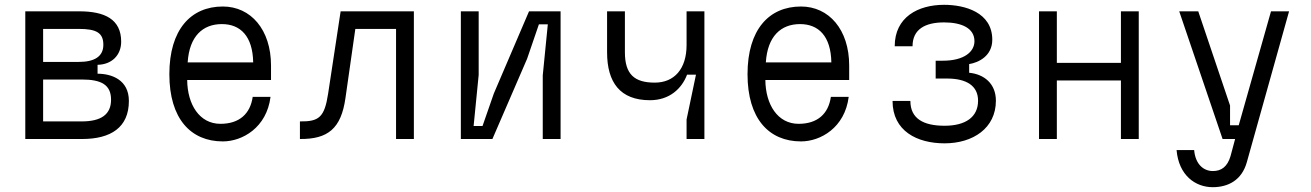

<svg xmlns="http://www.w3.org/2000/svg" viewBox="-20 -577 5440 797"><path d="M85 0H321C440 0 515 -48 515 -158C515 -246 443 -271 385 -271V-308C444 -309 483 -348 483 -404C483 -497 415 -530 309 -530H85ZM319 -73H159V-247H319C401 -247 441 -225 441 -163C441 -102 400 -73 319 -73ZM307 -320H159V-457H307C380 -457 409 -441 409 -391C409 -341 370 -320 307 -320Z M905 10C986 10 1087 -47 1103 -175H1029C1019 -105 974 -63 895 -63C808 -63 758 -143 757 -245H1105V-305C1105 -454 1021 -550 905 -550C772 -550 683 -454 683 -269C683 -84 772 10 905 10ZM1031 -318H759C766 -427 822 -477 901 -477C978 -477 1029 -427 1031 -318Z M1225 -73V0C1341 1 1396 -43 1414 -170L1455 -457H1624V0H1698V-530H1394L1342 -188C1327 -90 1304 -72 1225 -73Z M2307 -530H2176L2030 -189L1983 -54H1946L1967 -266V-530H1893V0H2024L2168 -333L2217 -476H2254L2233 -264V0H2307Z M2904 0V-530H2830V-390C2830 -291 2779 -234 2698 -234C2614 -234 2574 -268 2574 -360V-530H2500V-360C2500 -235 2554 -161 2678 -161C2759 -161 2810 -209 2832 -267H2869L2830 -81V0Z M3305 10C3386 10 3487 -47 3503 -175H3429C3419 -105 3374 -63 3295 -63C3208 -63 3158 -143 3157 -245H3505V-305C3505 -454 3421 -550 3305 -550C3172 -550 3083 -454 3083 -269C3083 -84 3172 10 3305 10ZM3431 -318H3159C3166 -427 3222 -477 3301 -477C3378 -477 3429 -427 3431 -318Z M3901 18C4019 18 4114 -45 4114 -159C4114 -230 4065 -269 4003 -275V-311C4041 -317 4099 -344 4099 -412C4099 -526 3985 -557 3899 -557C3791 -557 3694 -506 3694 -385H3768C3768 -456 3821 -484 3899 -484C3972 -484 4025 -460 4025 -406C4025 -362 3982 -325 3894 -325H3864V-251H3911C3992 -251 4040 -221 4040 -159C4040 -91 3988 -55 3901 -55C3814 -55 3759 -84 3759 -158H3685C3685 -33 3787 18 3901 18Z M4633 -243V0H4707V-530H4633V-316H4367V-530H4293V0H4367V-243Z M4937 46H4864C4873 151 4942 200 5014 200C5077 200 5135 172 5156 95L5331 -530H5256L5122 -57H5086V-139L4954 -530H4875L5055 0H5107L5088 71C5075 115 5050 133 5015 133C4975 133 4942 104 4937 46Z"/></svg>

Font: Fliege Mono Light
Style: Regular
Weight: 300
Version: Version 0.020;Glyphs 3.3 (3306)